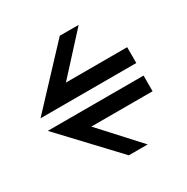

<svg xmlns="http://www.w3.org/2000/svg" viewBox="-171 -629 1032 1058"><g transform="rotate(-30 344.5 -99.5)"><path d="M349.6 -480.5Q269.5 -394.5 30.3 -139.6Q182.6 -139.6 639.6 -139.6Q639.6 -165 639.6 -240.2Q543 -240.2 250 -240.2Q304.7 -299.8 469.7 -480.5Q440.4 -480.5 349.6 -480.5ZM469.7 280.3Q415 219.7 250 40Q347.7 40 639.6 40Q639.6 14.6 639.6 -59.6Q487.3 -59.6 30.3 -59.6Q110.4 25.4 349.6 280.3Q379.9 280.3 469.7 280.3Z"/></g></svg>

Font: Alibu-Mazigh Belqasem 1
Style: Bold
Weight: 400
Designer: Mazigh Mubarik Belqasem
Version: Version 1.0